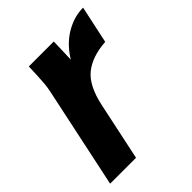

<svg xmlns="http://www.w3.org/2000/svg" viewBox="-160 -628 718 718"><g transform="rotate(-45 199.5 -268.5)"><path d="M5 0 90 -401Q94 -420 95.5 -437Q97 -454 98 -475L100 -525H232L229 -432Q260 -483 305.5 -510Q351 -537 399 -537L367 -388Q294 -383 251.5 -349Q209 -315 191 -231L142 0Z"/></g></svg>

Font: Radio Canada Condensed
Style: Bold Italic
Weight: 700
Width: 3
Italic angle: -12°
Designer: Charles Daoud, Etienne Aubert Bonn, Alexandre Saumier Demers, Jacques Le Bailly
Foundry: Radio-Canada
Version: Version 2.104; ttfautohint (v1.8.4.7-5d5b);gftools[0.9.28.de